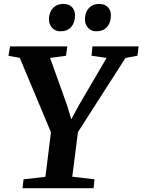

<svg xmlns="http://www.w3.org/2000/svg" viewBox="-20 -986 746 1006"><path d="M98 0 103.5 -46.5 218 -59.5 247 -293 83.5 -683 24.5 -693.5 32.5 -743H332.5L326 -694L242.5 -682.5L332.5 -431L353.5 -360.5L391 -430.5L538.5 -682.5L459.5 -694L464.5 -743H706L700 -694L637.5 -682.5L388.5 -294L358.5 -60L475 -46.5L470.5 0ZM295.5 -822Q269.5 -822 252.8 -840.5Q236 -859 236.5 -887Q237.5 -922.5 257.8 -944Q278 -965.5 310.5 -965.5Q342 -965.5 358 -947.8Q374 -930 373 -903.5Q372.5 -867 353 -844.5Q333.5 -822 295.5 -822ZM483.5 -822Q458 -822 441.2 -840.5Q424.5 -859 425 -887Q426 -922.5 446 -944Q466 -965.5 498.5 -965.5Q529.5 -965.5 545.8 -947.8Q562 -930 561 -903.5Q560.5 -867 540.8 -844.5Q521 -822 483.5 -822Z"/></svg>

Font: Merriweather 20pt
Style: Bold Italic
Weight: 700
Italic angle: -7.8°
Version: Version 2.101